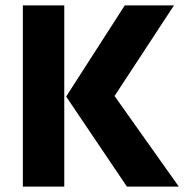

<svg xmlns="http://www.w3.org/2000/svg" viewBox="-20 -694 702 714"><path d="M219 0H65V-674H219ZM645 0H452L226 -335L444 -674H627L406 -337Z"/></svg>

Font: Hind Madurai
Style: Bold
Weight: 700
Designer: Jyotish Sonowal
Foundry: Indian Type Foundry
Version: Version 0.702;PS 1.0;hotconv 1.0.81;makeotf.lib2.5.63406